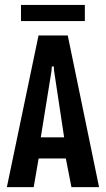

<svg xmlns="http://www.w3.org/2000/svg" viewBox="-20 -765 434 785"><path d="M8.1 0 137.5 -620H257L385 0H272L246 -133.5L264.2 -117H125.6L140.8 -133.5L117.8 0ZM144.8 -191.5 135.2 -203.4H257.9L244 -191.5L201.3 -474.3L200 -493.2H191.8L190.5 -474.3ZM65.8 -678.8V-744.7H326.9V-678.8Z"/></svg>

Font: Smooch Sans Thin
Style: Regular
Weight: 100
Designer: Robert E. Leuschke
Foundry: Robert E. Leuschke
Version: Version 1.010